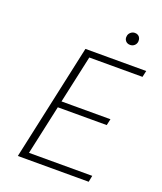

<svg xmlns="http://www.w3.org/2000/svg" viewBox="-150 -925 862 1021"><g transform="rotate(20 280.5 -414.0)"><path d="M475 0H74L217 -658H561L553 -622H252L124 -36H482ZM158 -316 166 -352H470L462 -316ZM432 -759Q421 -759 413.5 -764Q406 -769 402 -777.5Q398 -786 400 -796Q401 -809 411.5 -818.5Q422 -828 436 -828Q447 -828 454.5 -823Q462 -818 465.5 -809.5Q469 -801 468 -790Q466 -776 456 -767.5Q446 -759 432 -759Z"/></g></svg>

Font: Ysabeau Infant ExtraLight
Style: Italic
Weight: 250
Italic angle: -12°
Designer: Christian Thalmann (Catharsis Fonts)
Version: Version 2.001;gftools[0.9.30]; featfreeze: ss01,ss02,lnum